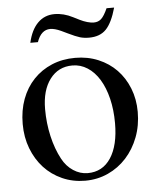

<svg xmlns="http://www.w3.org/2000/svg" viewBox="-49 -680 598 732"><g transform="rotate(-5 250.0 -314.0)"><path d="M250 -460Q298 -460 338.5 -443Q379 -426 408 -396Q437 -366 453.5 -324.5Q470 -283 470 -234Q470 -182 453 -137.5Q436 -93 406 -60Q376 -27 335.5 -8.5Q295 10 248 10Q201 10 160.5 -8Q120 -26 91 -57.5Q62 -89 45.5 -132Q29 -175 29 -226Q29 -278 45 -321Q61 -364 90.5 -395Q120 -426 160.5 -443Q201 -460 250 -460ZM237 -432Q183 -432 151 -389.5Q119 -347 119 -275Q119 -221 130.5 -171Q142 -121 163 -82Q179 -52 205 -35Q231 -18 260 -18Q317 -18 348.5 -66Q380 -114 380 -199Q380 -250 369.5 -293Q359 -336 340 -367Q321 -398 294.5 -415Q268 -432 237 -432ZM415 -638Q399 -581 375.5 -556.5Q352 -532 310 -532Q291 -532 275.5 -536.5Q260 -541 229 -556L206 -567Q182 -578 165 -578Q130 -578 114 -532H85Q96 -581 122 -607Q148 -633 186 -633Q221 -633 256 -615L280 -603Q294 -596 308 -592Q322 -588 333 -588Q350 -588 361.5 -598.5Q373 -609 386 -638Z"/></g></svg>

Font: Klingon pIqaD Mandel
Style: Regular
Weight: 400
Width: 0
Designer: Mike Neff (qa'vaj)
Foundry: Mike Neff and Michael Everson
Version: Version 2.003